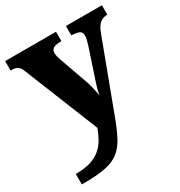

<svg xmlns="http://www.w3.org/2000/svg" viewBox="-180 -659 943 1007"><g transform="rotate(-30 291.0 -155.5)"><path d="M23 162Q75 162 111.5 151Q148 140 173 119Q198 98 214 70Q230 42 242 9L64 -433Q57 -453 48.5 -462.5Q40 -472 29.5 -475.5Q19 -479 3 -479H-2V-536H306V-479H301Q269 -479 256 -470Q243 -461 243 -443Q243 -433 245.5 -422.5Q248 -412 252 -401L309 -240Q317 -220 322 -200Q327 -180 331 -162Q335 -144 337 -131Q340 -155 345.5 -173.5Q351 -192 356 -207L417 -391Q420 -399 424 -416Q428 -433 428 -443Q428 -463 414 -470.5Q400 -478 371 -479H366V-536H584V-479H581Q562 -478 548.5 -470.5Q535 -463 524.5 -448Q514 -433 505 -408L353 -2Q328 66 305 110Q282 154 250.5 179Q219 204 169.5 214.5Q120 225 43 225H23Z"/></g></svg>

Font: Noto Serif Ethiopic ExtraBold
Style: Regular
Weight: 800
Version: Version 2.102